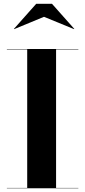

<svg xmlns="http://www.w3.org/2000/svg" viewBox="-20 -1014 458 1034"><path d="M217 -923.5 379 -857 380 -858.5 260 -993.5H175L55 -858.5L56 -857ZM17 -2V0H402V-2H282V-748H402V-750H17V-748H126.5V-2Z"/></svg>

Font: Bodoni* 96pt
Style: Bold
Weight: 700
Version: Version 2.3